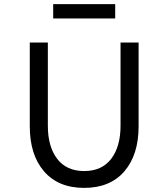

<svg xmlns="http://www.w3.org/2000/svg" viewBox="-20 -903 820 935"><path d="M125 -288V-696H213V-291Q213 -189 258.5 -129.5Q304 -70 390 -70Q476 -70 521.5 -129.5Q567 -189 567 -291V-696H655V-288Q655 -149 585.5 -68.5Q516 12 390 12Q264 12 194.5 -68.5Q125 -149 125 -288ZM541 -883V-813H239V-883Z"/></svg>

Font: AmikoRegular
Style: Regular
Weight: 400
Designer: Pablo Impallari, Rodrigo Fuenzalida, Andres Torresi
Foundry: Impallari Type
Version: Version 1.000; ttfautohint (v1.3)